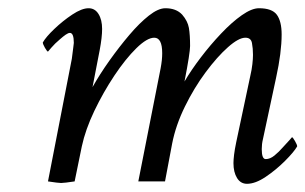

<svg xmlns="http://www.w3.org/2000/svg" viewBox="-20 -445 749 471"><path d="M585.9 5.9Q570.3 5.9 561.5 -8.3Q552.7 -22.5 552.7 -44.9Q552.7 -52.7 554.2 -65.4Q555.7 -78.1 559.6 -96.7L593.8 -257.8Q597.7 -274.4 599.1 -287.6Q600.6 -300.8 600.6 -310.5Q600.6 -326.2 598.1 -339.4Q595.7 -352.5 582 -352.5Q565.4 -352.5 539.1 -329.1Q512.7 -305.7 484.4 -267.6Q456.1 -229.5 433.6 -183.6Q411.1 -137.7 402.3 -92.8L384.8 0H319.3L374 -277.3Q376 -288.1 377 -297.4Q377.9 -306.6 377.9 -314.5Q377.9 -352.5 358.4 -352.5Q340.8 -352.5 314.5 -326.7Q288.1 -300.8 260.7 -259.8Q233.4 -218.8 211.4 -172.9Q189.5 -127 180.7 -85.9L163.1 0Q150.4 2 142.1 2.9Q133.8 3.9 129.9 3.9Q126 3.9 118.2 2.9Q110.4 2 97.7 0L156.2 -300.8Q158.2 -318.4 159.7 -328.1Q161.1 -337.9 161.1 -339.8Q161.1 -364.3 151.4 -364.3Q147.5 -364.3 141.1 -359.9Q134.8 -355.5 127 -348.6Q114.3 -337.9 106 -328.1Q97.7 -318.4 97.7 -318.4Q95.7 -318.4 90.3 -327.6Q85 -336.9 85 -340.8Q92.8 -354.5 113.3 -374Q133.8 -393.6 157.2 -409.2Q180.7 -424.8 197.3 -424.8Q212.9 -424.8 221.7 -410.6Q230.5 -396.5 230.5 -374Q230.5 -353.5 224.6 -322.3L207 -231.4Q224.6 -262.7 248.5 -296.4Q272.5 -330.1 297.4 -359.4Q322.3 -388.7 345.2 -406.7Q368.2 -424.8 385.7 -424.8Q412.1 -424.8 426.8 -409.2Q440.4 -393.6 443.4 -376.5Q446.3 -359.4 446.3 -332Q446.3 -324.2 442.9 -302.2Q439.5 -280.3 432.6 -245.1Q449.2 -273.4 472.7 -304.2Q496.1 -335 522.5 -362.8Q548.8 -390.6 573.2 -407.7Q597.7 -424.8 615.2 -424.8Q647.5 -424.8 659.2 -408.7Q670.9 -392.6 670.9 -360.4Q670.9 -338.9 667.5 -312Q664.1 -285.2 657.2 -253.9L625 -103.5Q622.1 -91.8 622.1 -79.1Q622.1 -54.7 631.8 -54.7Q642.6 -54.7 653.3 -63.5Q664.1 -72.3 673.8 -83.5Q683.6 -94.7 690.4 -101.6L696.3 -108.4Q698.2 -108.4 703.6 -99.1Q709 -89.8 709 -85.9Q701.2 -72.3 679.2 -50.3Q657.2 -28.3 631.8 -11.2Q606.4 5.9 585.9 5.9Z"/></svg>

Font: Crimson Text
Style: Italic
Weight: 400
Italic angle: -11°
Designer: Sebastian Kosch
Foundry: Sebastian Kosch
Version: Version 1.100; ttfautohint (v1.8.4)